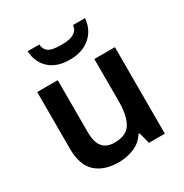

<svg xmlns="http://www.w3.org/2000/svg" viewBox="-177 -898 998 1044"><g transform="rotate(-30 322.0 -375.5)"><path d="M564 -543V0H464L446 -70H439Q413 -28 367.5 -9Q322 10 271 10Q180 10 128 -37Q76 -84 76 -188V-543H205V-215Q205 -155 229 -124.5Q253 -94 304 -94Q379 -94 407 -141.5Q435 -189 435 -278V-543ZM502 -761Q497 -692 448 -649Q399 -606 320 -606Q238 -606 192 -648Q146 -690 142 -761H215Q218 -733 232 -720Q246 -707 269 -703Q292 -699 321 -699Q346 -699 368.5 -703.5Q391 -708 407.5 -721.5Q424 -735 427 -761Z"/></g></svg>

Font: Noto Sans Sora Sompeng SemiBold
Style: Regular
Weight: 600
Version: Version 2.101